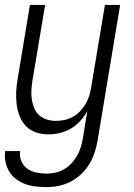

<svg xmlns="http://www.w3.org/2000/svg" viewBox="-26 -540 546 783"><path d="M164 223Q141 223 119 220.5Q97 218 77 210.5Q57 203 40 190.5Q23 178 12 160Q1 142 -3.5 120.5Q-8 99 -5 76H56Q53 98 61 117Q69 136 85 147.5Q101 159 121.5 163.5Q142 168 164 168Q182 168 200 164Q218 160 235.5 150Q253 140 266 125.5Q279 111 288.5 94.5Q298 78 303.5 60Q309 42 312 24L330 -87Q318 -65 301 -46.5Q284 -28 262.5 -15.5Q241 -3 217.5 2.5Q194 8 171 8Q145 8 121 0Q97 -8 80.5 -25Q64 -42 54.5 -65.5Q45 -89 42 -114Q39 -139 40 -165Q41 -191 46 -218L96 -520H158L106 -209Q103 -189 102 -170Q101 -151 104 -133Q107 -115 114 -98Q121 -81 134.5 -69.5Q148 -58 165.5 -52.5Q183 -47 202 -47Q220 -47 238 -51Q256 -55 272 -64Q288 -73 301 -87Q314 -101 323.5 -117Q333 -133 338 -150Q343 -167 346 -185L402 -520H464L372 33Q368 57 360 81.5Q352 106 338.5 128.5Q325 151 305 170Q285 189 261.5 201Q238 213 213.5 218Q189 223 164 223Z"/></svg>

Font: Iosevka Curly Light
Style: Italic
Weight: 300
Italic angle: -9°
Monospace: yes
Designer: Belleve Invis
Foundry: Belleve Invis
Version: Version 22.1.2; ttfautohint (v1.8.4)